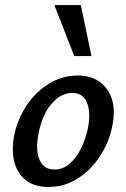

<svg xmlns="http://www.w3.org/2000/svg" viewBox="-20 -729 500 760"><path d="M172 11Q116 11 82 -16Q48 -43 36.5 -89Q25 -135 36 -192Q49 -257 85 -311Q121 -365 173.5 -397.5Q226 -430 287 -430Q341 -430 376 -404Q411 -378 424 -333Q437 -288 424 -228Q411 -164 375 -109.5Q339 -55 287 -22Q235 11 172 11ZM195 -58Q230 -58 256.5 -81.5Q283 -105 301.5 -143Q320 -181 328 -222Q340 -281 325 -321Q310 -361 266 -361Q235 -361 207.5 -340.5Q180 -320 160.5 -283.5Q141 -247 132 -198Q120 -135 136.5 -96.5Q153 -58 195 -58ZM274 -507 195 -709H300L342 -507Z"/></svg>

Font: Ysabeau Infant SemiBold
Style: Italic
Weight: 600
Italic angle: -12°
Designer: Christian Thalmann (Catharsis Fonts)
Version: Version 2.002; featfreeze: ss01,ss02,lnum